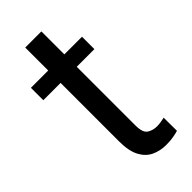

<svg xmlns="http://www.w3.org/2000/svg" viewBox="-216 -703 759 759"><g transform="rotate(-45 163.5 -323.5)"><path d="M290 -528.3V-459H191.4V-130.9Q191.4 -90.3 209.2 -79.1Q227.1 -67.9 249.5 -67.9Q260.7 -67.9 273.2 -70.1Q285.6 -72.3 292 -73.7L292.5 0Q281.7 3.4 264.4 6.6Q247.1 9.8 222.7 9.8Q189.5 9.8 161.6 -3.4Q133.8 -16.6 117.4 -47.6Q101.1 -78.6 101.1 -131.3V-459H4.4V-528.3H101.1V-656.7H191.4V-528.3Z"/></g></svg>

Font: Vazirmatn RD
Style: Regular
Weight: 400
Designer: Saber Rastikerdar
Foundry: Saber Rastikerdar
Version: Version 32.102